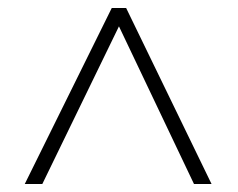

<svg xmlns="http://www.w3.org/2000/svg" viewBox="-20 -740 595 481"><path d="M296 -720 510 -279H466L278 -674L86 -279H42L260 -720Z"/></svg>

Font: Noto Sans Oriya ExtraLight
Style: Regular
Weight: 250
Version: Version 2.003